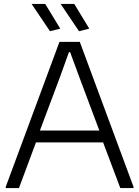

<svg xmlns="http://www.w3.org/2000/svg" viewBox="-20 -952 705 972"><path d="M380 -794 287 -932H356L432 -807ZM233 -794 140 -932H209L285 -807ZM483 -291 381 -563 335 -688H329L284 -563L182 -291ZM9 -6 281 -740H384L656 -6V0H589L502 -231H162L76 0H9Z"/></svg>

Font: EncodeSans
Style: Light
Weight: 300
Designer: Pablo Impallari, Andres Torresi
Foundry: Pablo Impallari, Andres Torresi
Version: Version 1.000; ttfautohint (v1.4.1)